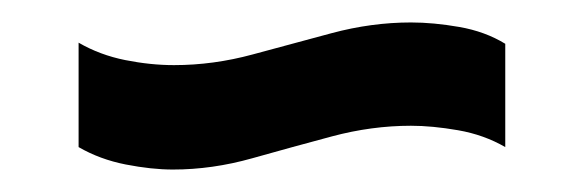

<svg xmlns="http://www.w3.org/2000/svg" viewBox="-20 -435 520 171"><path d="M134 -284Q115 -284 92 -288.5Q69 -293 50 -304V-397Q69 -386 91.5 -381.5Q114 -377 135 -377Q170 -377 205 -386.5Q240 -396 275.5 -405.5Q311 -415 346 -415Q366 -415 389 -411Q412 -407 430 -396V-304Q411 -315 388 -319Q365 -323 346 -323Q311 -323 275.5 -313.5Q240 -304 204.5 -294Q169 -284 134 -284Z"/></svg>

Font: Pathway Extreme Condensed
Style: Bold
Weight: 700
Width: 3
Version: Version 1.001;gftools[0.9.26]